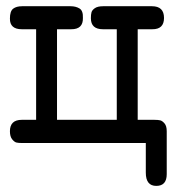

<svg xmlns="http://www.w3.org/2000/svg" viewBox="-20 -464 565 623"><path d="M12.2 -38.1Q12.2 -75.2 50.8 -75.2H97.2V-369.1H50.8Q11.7 -369.1 12.2 -403.8Q12.2 -427.7 22.7 -435.8Q33.2 -443.8 51.8 -443.8H209Q226.1 -443.8 238 -436.5Q250 -429.2 249 -405.8Q250 -368.7 210.9 -369.1H165V-75.2H358.9V-369.1H314Q274.9 -369.1 274.9 -404.8Q274.9 -417 276.9 -424.1Q278.8 -431.2 287.8 -437.5Q296.9 -443.8 314.9 -443.8H473.1Q512.2 -443.8 512.2 -405.8Q512.2 -368.7 474.1 -369.1H426.8V-75.2H481Q493.2 -75.2 500 -73.5Q506.8 -71.8 513.9 -63.5Q521 -55.2 521 -38.1V101.1Q521 139.2 487.1 139.2Q453.1 139.2 453.1 96.2V0H49.8Q40 0 33.4 -1.5Q26.9 -2.9 19.5 -12Q12.2 -21 12.2 -38.1Z"/></svg>

Font: CMU Typewriter Text
Style: Bold
Weight: 700
Version: Version 0.7.0